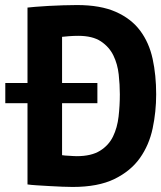

<svg xmlns="http://www.w3.org/2000/svg" viewBox="-20 -730 640 761"><path d="M89 -700Q98 -701 120.5 -703Q143 -705 171.5 -706.5Q200 -708 230.5 -709Q261 -710 285 -710Q378 -710 439 -683Q500 -656 535.5 -608.5Q571 -561 585 -496.5Q599 -432 599 -356Q599 -287 585 -221Q571 -155 534.5 -103.5Q498 -52 433.5 -20.5Q369 11 268 11Q252 11 227 10Q202 9 176 7.5Q150 6 126 4.5Q102 3 89 1V-321H1V-401H89ZM290 -588Q271 -588 253 -586.5Q235 -585 226 -584V-401H366V-321H226V-115Q230 -114 238 -113.5Q246 -113 254.5 -112.5Q263 -112 271 -111.5Q279 -111 284 -111Q342 -111 376.5 -132.5Q411 -154 428 -189Q445 -224 450 -268Q455 -312 455 -356Q455 -394 450.5 -435Q446 -476 429.5 -510Q413 -544 380 -566Q347 -588 290 -588Z"/></svg>

Font: PT Mono
Style: Bold
Weight: 700
Monospace: yes
Designer: A.Korolkova, I.Chaeva
Foundry: ParaType Ltd
Version: Version 1.000 OFL